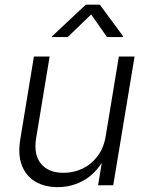

<svg xmlns="http://www.w3.org/2000/svg" viewBox="-20 -771 613 799"><path d="M220.7 7.8Q166 7.8 127.2 -15.1Q88.4 -38.1 71 -82.8Q53.7 -127.4 64.5 -191.9L121.1 -535.6H186.5L130.4 -196.3Q119.1 -128.9 150.1 -90.3Q181.2 -51.8 244.1 -51.8Q286.6 -51.8 323.7 -69.6Q360.8 -87.4 386.5 -121.8Q412.1 -156.2 419.9 -204.6L474.6 -535.6H540L451.2 0H388.2L408.7 -125.5H421.4Q386.7 -55.2 334.2 -23.7Q281.7 7.8 220.7 7.8ZM261.7 -616.7H195.8L196.3 -619.6L336.9 -751.5H395.5L492.7 -619.6L492.2 -616.7H425.3L359.4 -710.9Z"/></svg>

Font: Inter 20pt Light
Style: Italic
Weight: 300
Italic angle: -9.3988°
Version: Version 4.001;git-66647c0bb